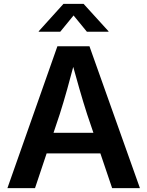

<svg xmlns="http://www.w3.org/2000/svg" viewBox="-20 -965 756 985"><path d="M18.1 0 274.4 -727.5H439L697.8 0H555.2L426.8 -379.4Q407.7 -438.5 387 -510.5Q366.2 -582.5 340.3 -676.8H370.6Q345.7 -582 325.4 -509.8Q305.2 -437.5 286.6 -379.4L159.7 0ZM168.5 -178.2V-283.7H547.9V-178.2ZM289.1 -802.2H178.7V-804.7L305.7 -945.3H408.7L536.6 -804.7V-802.2H425.8L357.4 -885.7Z"/></svg>

Font: Inter 20pt SemiBold
Style: Regular
Weight: 600
Version: Version 4.001;git-66647c0bb